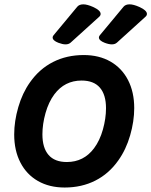

<svg xmlns="http://www.w3.org/2000/svg" viewBox="-20 -840 686 871"><path d="M436.5 -776.9Q436.5 -769.5 429.7 -763.7L300.3 -646.5Q291.5 -638.7 277.3 -638.7Q263.7 -638.7 244.6 -646Q231.9 -650.9 225.3 -657Q218.8 -663.1 218.8 -669.9Q218.8 -674.8 222.7 -679.7L330.6 -809.6Q339.8 -820.3 357.9 -820.3Q375.5 -820.3 401.9 -808.6Q436.5 -793 436.5 -776.9ZM646.5 -776.9Q646.5 -769.5 639.6 -763.7L510.3 -646.5Q501.5 -638.7 487.3 -638.7Q473.6 -638.7 454.6 -646Q441.9 -650.9 435.3 -657Q428.7 -663.1 428.7 -669.9Q428.7 -674.8 432.6 -679.7L540.5 -809.6Q549.8 -820.3 567.9 -820.3Q585.4 -820.3 611.8 -808.6Q646.5 -793 646.5 -776.9ZM588.9 -349.6Q588.9 -289.6 570.3 -225.6Q551.8 -161.6 517.1 -112.8Q474.6 -52.2 412.6 -20.8Q350.6 10.7 273.4 10.7Q204.1 10.7 152.3 -18.8Q100.6 -48.3 72.5 -102.8Q44.4 -157.2 44.4 -230Q44.4 -290 63 -354Q81.5 -418 116.2 -466.8Q158.7 -527.3 220.7 -558.8Q282.7 -590.3 359.9 -590.3Q429.2 -590.3 481 -560.8Q532.7 -531.2 560.8 -476.8Q588.9 -422.4 588.9 -349.6ZM226.6 -412.1Q200.7 -377.4 186.5 -327.1Q172.4 -276.9 172.4 -230.5Q172.4 -169.4 200.2 -137.2Q228 -105 283.2 -105Q359.9 -105 406.7 -167.5Q432.6 -202.1 446.8 -252.4Q460.9 -302.7 460.9 -349.1Q460.9 -410.2 433.1 -442.4Q405.3 -474.6 350.1 -474.6Q273.4 -474.6 226.6 -412.1Z"/></svg>

Font: Courier Prime Sans
Style: Bold Italic
Weight: 700
Italic angle: -10°
Designer: Alan Dague-Greene
Foundry: Quote-Unquote Apps
Version: Version 3.020